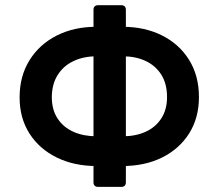

<svg xmlns="http://www.w3.org/2000/svg" viewBox="-20 -732 856 752"><path d="M358.3 -81.7Q270.6 -81.7 202.6 -114.9Q134.6 -148.1 95.7 -208.6Q56.8 -269.2 56.8 -350.5Q56.8 -433.9 95.7 -496.3Q134.6 -558.6 202.4 -592.9Q270.2 -627.1 357.2 -627.1H459.9Q546.9 -627.1 614.5 -593.2Q682.2 -559.3 720.7 -497.3Q759.2 -435.4 759.2 -351.9Q759.2 -270.2 720.9 -209.5Q682.5 -148.8 615.1 -115.2Q547.6 -81.7 459.5 -81.7ZM460.2 -198.2Q511.7 -198.2 550.8 -216.1Q589.8 -234 612 -268.5Q634.2 -302.9 634.2 -351.9Q634.2 -403.8 611.9 -439.3Q589.5 -474.8 550.6 -493.1Q511.7 -511.4 461.3 -511.4H357.2Q307.2 -511.4 267.8 -492.7Q228.3 -474.1 205.8 -438.2Q183.2 -402.3 182.9 -350.5Q183.2 -301.5 205.8 -267.4Q228.3 -233.3 267.8 -215.7Q307.2 -198.2 358.3 -198.2ZM346.2 -17.8V-693.9Q346.2 -702.4 350.9 -707Q355.5 -711.6 364 -711.6H455.3Q463.8 -711.6 468.4 -707Q473 -702.4 473 -693.9V-17.8Q473 -9.2 468.4 -4.6Q463.8 0 455.3 0H364Q355.5 0 350.9 -4.6Q346.2 -9.2 346.2 -17.8Z"/></svg>

Font: DeltaSans SemiBold
Style: Regular
Weight: 600
Designer: Rasmus Andersson
Foundry: rsms
Version: Version 3.012